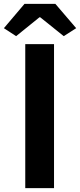

<svg xmlns="http://www.w3.org/2000/svg" viewBox="-39 -968 412 988"><path d="M91 0V-741H239V0ZM44 -782 -19 -823 87 -948H246L353 -823L289 -782L168 -879H164Z"/></svg>

Font: Noto Sans SC
Style: Bold
Weight: 700
Designer: Ryoko NISHIZUKA  (kana, bopomofo & ideographs); Paul D. Hunt (Latin, Greek & Cyrillic); Sandoll Communications , Soo-you
Foundry: Adobe
Version: Version 2.004-H2;hotconv 1.0.118;makeotfexe 2.5.65603